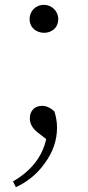

<svg xmlns="http://www.w3.org/2000/svg" viewBox="-20 -545 364 798"><path d="M46 233C94 211 134 178 165 135C200 88 217 38 217 -15C217 -38 213 -61 206 -82C190 -97 173 -105 155 -105C139 -105 126 -100 117 -90C108 -80 104 -68 104 -53C104 -31 115 -11 137 6L172 33C156 106 110 165 34 209ZM103 -466C103 -391 222 -388 222 -466C222 -499 195 -525 162 -525C129 -525 103 -499 103 -466Z"/></svg>

Font: AllPunType Light
Style: Regular
Weight: 300
Version: 1.0